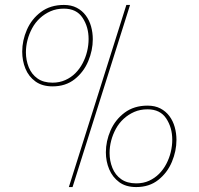

<svg xmlns="http://www.w3.org/2000/svg" viewBox="-20 -743 805 778"><path d="M532 15Q490 15 463 -5Q436 -25 422.5 -57Q409 -89 409 -126Q409 -171 428 -214.5Q447 -258 485 -286.5Q523 -315 578 -315Q608 -315 630 -303.5Q652 -292 666.5 -272.5Q681 -253 688 -228Q695 -203 695 -176Q695 -131 676.5 -87Q658 -43 621.5 -14Q585 15 532 15ZM532 0Q561 0 584 -10.5Q607 -21 624.5 -38.5Q642 -56 654 -79Q666 -102 672 -127Q678 -152 678 -177Q678 -226 653.5 -263Q629 -300 578 -300Q548 -300 524 -289.5Q500 -279 481 -261.5Q462 -244 449.5 -221Q437 -198 430.5 -173Q424 -148 424 -123Q424 -91 435.5 -62.5Q447 -34 471 -17Q495 0 532 0ZM193 -393Q151 -393 123.5 -413Q96 -433 83 -465Q70 -497 70 -534Q70 -579 89 -622.5Q108 -666 146 -694.5Q184 -723 239 -723Q269 -723 291 -711.5Q313 -700 327.5 -680.5Q342 -661 349 -636Q356 -611 356 -584Q356 -539 337.5 -495Q319 -451 282.5 -422Q246 -393 193 -393ZM193 -408Q221 -408 244.5 -418.5Q268 -429 285.5 -446.5Q303 -464 315 -487Q327 -510 333 -535Q339 -560 339 -585Q339 -634 314.5 -671Q290 -708 239 -708Q209 -708 185 -697.5Q161 -687 142 -669.5Q123 -652 110.5 -629Q98 -606 91.5 -581Q85 -556 85 -531Q85 -499 96.5 -470.5Q108 -442 132 -425Q156 -408 193 -408ZM259 15 492 -723H507L274 15Z"/></svg>

Font: Kalnia Thin Thin
Style: Regular
Weight: 250
Version: Version 1.105